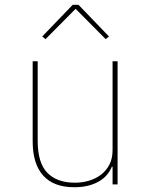

<svg xmlns="http://www.w3.org/2000/svg" viewBox="-20 -773 640 805"><path d="M452 -74H449Q442 -57 429.5 -41.5Q417 -26 397.5 -14Q378 -2 351.5 5Q325 12 291 12Q205 12 161 -37Q117 -86 117 -180V-516H138V-183Q138 -90 178.5 -48.5Q219 -7 294 -7Q325 -7 353.5 -15.5Q382 -24 404 -41Q426 -58 439 -83.5Q452 -109 452 -144V-516H473V0H452ZM309 -753 437 -620 423 -609 297 -736 171 -609 157 -620 285 -753Z"/></svg>

Font: IBM Plex Mono Thin
Style: Regular
Weight: 100
Monospace: yes
Designer: Mike Abbink, Paul van der Laan, Pieter van Rosmalen
Foundry: Bold Monday
Version: Version 2.3